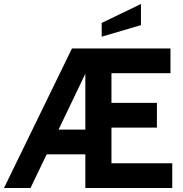

<svg xmlns="http://www.w3.org/2000/svg" viewBox="-31 -943 917 963"><path d="M-11 0 330 -700H824V-576H528V-427H756V-303H528V-124H833V0H397V-573L122 0ZM176 -169V-293H413V-169ZM479 -759V-828L676 -923V-817Z"/></svg>

Font: Cabin VF Beta
Style: Regular
Weight: 400
Designer: Pablo Impallari
Foundry: Pablo Impallari. http://www.impallari.com Igino Marini. http://www.ikern.com
Version: Version 2.200